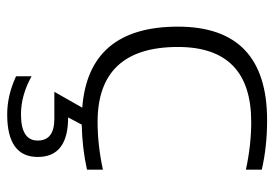

<svg xmlns="http://www.w3.org/2000/svg" viewBox="-134 -419 759 531"><g transform="rotate(90 245.5 -153.5)"><path d="M277.8 -1.5Q53.7 -18.6 53.7 -266.1Q53.7 -512.7 312.5 -512.7Q385.7 -512.7 449.2 -498V-454.1Q380.9 -468.8 317.4 -468.8Q109.9 -468.8 109.9 -266.1Q109.9 -43.9 317.4 -43.9Q380.9 -43.9 449.2 -58.6V-14.6Q391.1 -1.5 324.7 0L304.7 37.6Q414.1 37.6 414.1 121.6Q414.1 206.1 296.4 206.1Q243.7 206.1 190.9 181.6V138.7Q243.7 168 296.4 168Q368.7 168 368.7 121.6Q368.7 75.7 308.6 75.7H233.9Z"/></g></svg>

Font: Voltera Light
Style: Light
Weight: 300
Designer: Bernd Montag
Version: Version 1.301